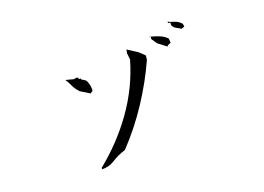

<svg xmlns="http://www.w3.org/2000/svg" viewBox="-79 -820 1158 843"><g transform="rotate(-15 500.0 -399.0)"><path d="M290.5 -128.4V-121.6Q323.2 -123.5 347.2 -142.1Q375.5 -164.1 408.7 -177.2Q473.6 -258.8 522.9 -350.3Q572.3 -441.9 605 -535.6V-555.2L579.1 -575.7L529.8 -602.1V-601.6L527.8 -585.4L533.7 -555.7Q509.8 -433.1 444.8 -322.8Q381.8 -216.3 290.5 -128.4ZM303.2 -530.8H293.5V-537.1L283.7 -539.1L274.4 -535.6L235.8 -542Q247.1 -528.3 254.9 -513.7Q265.6 -494.1 284.2 -478L328.1 -456.1L337.9 -464.4L339.4 -467.3Q338.9 -480.5 334.7 -493.9Q330.6 -507.3 322.8 -516.6L303.2 -526.9ZM640.1 -629.4V-628.4H647V-617.7L667 -593.3L707 -567.9H707.5L710.4 -572.8L724.6 -580.1L721.7 -600.1Q707 -613.3 687.3 -619.4Q667.5 -625.5 645 -629.4ZM735.8 -672.9V-666.5H746.6V-655.8Q751.5 -643.6 763.7 -638.2Q776.4 -631.8 787.6 -627L801.3 -633.8L797.9 -647Q783.2 -661.6 762.2 -665.5Q748.5 -668.5 735.8 -672.9ZM728 -675.3H728.5Q728 -675.3 727.5 -675.8Z"/></g></svg>

Font: Bakudai
Style: ExtraLight
Weight: 200
Version: Version 1.48